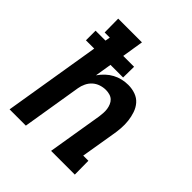

<svg xmlns="http://www.w3.org/2000/svg" viewBox="-200 -868 1001 1001"><g transform="rotate(45 300.0 -367.5)"><path d="M31 0 119 -536H58V-607H131L136 -634H98L97 -735H272L253 -616H333L332 -536H239L224 -444Q238 -464 255 -480Q272 -496 292.5 -507Q313 -518 335 -523Q357 -528 379 -528Q407 -528 432 -519Q457 -510 473.5 -491Q490 -472 498.5 -447Q507 -422 510 -395.5Q513 -369 511 -341.5Q509 -314 504 -287L473 -101H511L512 0H337L387 -303Q389 -318 390 -332.5Q391 -347 389 -361Q387 -375 381.5 -388Q376 -401 366.5 -410Q357 -419 343 -423Q329 -427 315 -427Q295 -427 275.5 -420.5Q256 -414 241 -400.5Q226 -387 217 -368Q208 -349 205 -330L151 0Z"/></g></svg>

Font: Iosevka Etoile
Style: Bold Italic
Weight: 700
Italic angle: -9°
Designer: Belleve Invis
Foundry: Belleve Invis
Version: Version 28.1.0; ttfautohint (v1.8.4)